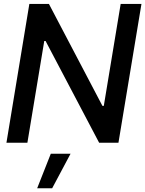

<svg xmlns="http://www.w3.org/2000/svg" viewBox="-20 -748 761 1006"><path d="M721.2 -727.5 600.6 0H499.5L218.8 -533.2H211.9L123.5 0H13.7L133.8 -727.5H236.3L516.6 -193.4H523.9L612.3 -727.5ZM174.8 238.3 246.1 57.6H349.6L253.4 238.3Z"/></svg>

Font: Inter Tight Medium
Style: Italic
Weight: 500
Italic angle: -9.39999°
Designer: Rasmus Andersson
Foundry: rsms
Version: Version 3.004